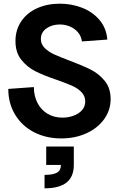

<svg xmlns="http://www.w3.org/2000/svg" viewBox="-20 -736 656 1043"><path d="M25 -253 164 -263Q164 -216 183 -178Q202 -140 237.5 -118.5Q273 -97 319 -97Q350 -97 378.5 -107Q407 -117 425 -137Q443 -157 443 -185Q443 -214 423 -235Q403 -256 373 -269.5Q343 -283 289 -302Q218 -326 173 -348.5Q128 -371 96 -411Q64 -451 64 -513Q64 -573 95 -619.5Q126 -666 181 -691Q236 -716 305 -716Q370 -716 427 -693.5Q484 -671 521 -627Q558 -583 563 -521L425 -511Q421 -540 403.5 -560.5Q386 -581 360 -592Q334 -603 305 -603Q262 -603 232 -581.5Q202 -560 202 -524Q202 -496 222.5 -475.5Q243 -455 273.5 -441Q304 -427 357 -407Q429 -380 473.5 -357.5Q518 -335 549.5 -296Q581 -257 581 -198Q581 -138 546 -89Q511 -40 449.5 -12Q388 16 313 16Q231 16 165.5 -17.5Q100 -51 62.5 -112.5Q25 -174 25 -253ZM311 160H381Q381 224 341.5 255.5Q302 287 222 287V214Q269 214 290 201.5Q311 189 311 160ZM231 60H381V160H231Z"/></svg>

Font: Uncut Sans Variable
Style: Regular
Weight: 400
Designer: Kasper Nordkvist
Foundry: UNCUT.wtf
Version: Version 1.304;Glyphs 3.2 (3246)